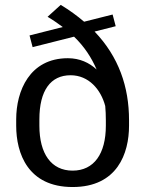

<svg xmlns="http://www.w3.org/2000/svg" viewBox="-20 -744 590 780"><path d="M321.7 -655.8C293.3 -680 262.5 -702.5 226.7 -724.2L173.3 -675.8C195.8 -662.5 215.8 -648.3 235 -634.2L100 -600L112.5 -552.5L280.8 -595C322.5 -555 351.7 -510 372.5 -461.7C342.5 -489.2 304.2 -507.5 255.8 -507.5C100 -507.5 45.8 -374.2 45.8 -259.2V-233.3C45.8 -120.8 93.3 15.8 275 15.8C456.7 15.8 504.2 -120.8 504.2 -233.3V-255.8C504.2 -390.8 462.5 -513.3 364.2 -615.8L450 -637.5L437.5 -685ZM407.5 -313.3C409.2 -295 410 -275.8 410 -255.8V-233.3C410 -119.2 361.7 -50.8 275 -50.8C188.3 -50.8 140 -119.2 140 -233.3V-259.2C140 -376.7 185.8 -438.3 266.7 -438.3C340.8 -438.3 390 -380 407.5 -313.3Z"/></svg>

Font: Boon Medium
Style: Regular
Weight: 500
Designer: Sungsit Sawaiwan
Foundry: FontUni
Version: Version 2.0